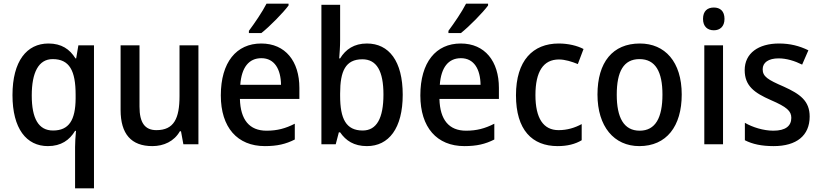

<svg xmlns="http://www.w3.org/2000/svg" viewBox="-20 -786 4470 1046"><path d="M389 15V240H492V-539H407L395 -468H391C360 -518 315 -549 244 -549C126 -549 48 -453 48 -268C48 -85 124 10 241 10C313 10 359 -23 389 -73H394C391 -42 389 -9 389 15ZM269 -75C190 -75 153 -140 153 -266C153 -391 190 -464 267 -464C359 -464 392 -400 392 -270V-249C391 -132 356 -75 269 -75Z M1061 -539H958V-263C958 -141 928 -77 832 -77C769 -77 740 -118 740 -205V-539H637V-187C637 -56 695 10 810 10C872 10 929 -16 960 -71H966L979 0H1061Z M1552 -756V-766H1432C1409 -721 1368 -661 1336 -618V-606H1404C1450 -642 1524 -718 1552 -756ZM1403 -549C1268 -549 1183 -447 1183 -266C1183 -92 1273 10 1423 10C1490 10 1537 -1 1586 -26V-112C1535 -86 1490 -74 1432 -74C1339 -74 1290 -133 1287 -247H1611V-307C1611 -452 1535 -549 1403 -549ZM1404 -469C1476 -469 1510 -408 1511 -324H1289C1296 -419 1336 -469 1404 -469Z M1833 -568V-760H1731V0H1809L1826 -65H1833C1864 -20 1908 10 1979 10C2098 10 2174 -87 2174 -270C2174 -453 2099 -549 1979 -549C1909 -549 1863 -517 1833 -468H1828C1830 -496 1833 -532 1833 -568ZM1954 -463C2032 -463 2069 -399 2069 -271C2069 -142 2032 -75 1956 -75C1865 -75 1833 -139 1833 -264V-277C1833 -398 1862 -463 1954 -463Z M2639 -756V-766H2519C2496 -721 2455 -661 2423 -618V-606H2491C2537 -642 2611 -718 2639 -756ZM2490 -549C2355 -549 2270 -447 2270 -266C2270 -92 2360 10 2510 10C2577 10 2624 -1 2673 -26V-112C2622 -86 2577 -74 2519 -74C2426 -74 2377 -133 2374 -247H2698V-307C2698 -452 2622 -549 2490 -549ZM2491 -469C2563 -469 2597 -408 2598 -324H2376C2383 -419 2423 -469 2491 -469Z M3018 10C3071 10 3114 -1 3149 -22V-110C3112 -90 3071 -77 3023 -77C2940 -77 2897 -142 2897 -268C2897 -396 2940 -462 3025 -462C3059 -462 3096 -450 3128 -437L3159 -519C3125 -537 3076 -549 3024 -549C2883 -549 2791 -456 2791 -267C2791 -78 2879 10 3018 10Z M3694 -271C3694 -450 3602 -549 3466 -549C3318 -549 3235 -447 3235 -271C3235 -97 3325 10 3463 10C3611 10 3694 -98 3694 -271ZM3340 -270C3340 -396 3377 -464 3464 -464C3551 -464 3589 -395 3589 -271C3589 -145 3551 -74 3465 -74C3378 -74 3340 -146 3340 -270Z M3869 -745C3834 -745 3810 -726 3810 -683C3810 -641 3835 -621 3869 -621C3902 -621 3927 -641 3927 -683C3927 -726 3903 -745 3869 -745ZM3919 -539H3817V0H3919Z M4391 -151C4391 -237 4338 -274 4250 -314C4162 -352 4135 -369 4135 -409C4135 -445 4166 -468 4222 -468C4265 -468 4310 -454 4350 -434L4384 -512C4335 -536 4284 -549 4224 -549C4112 -549 4037 -496 4037 -404C4037 -318 4090 -280 4179 -241C4267 -203 4291 -181 4291 -144C4291 -100 4260 -74 4193 -74C4139 -74 4079 -93 4038 -117V-22C4079 -1 4128 10 4195 10C4319 10 4391 -47 4391 -151Z"/></svg>

Font: Noto Sans Lao SemiCondensed Medium
Style: Regular
Weight: 500
Width: 4
Designer: Monotype Design Team
Foundry: Monotype Imaging Inc.
Version: Version 2.003